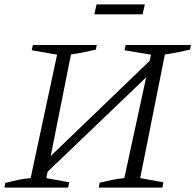

<svg xmlns="http://www.w3.org/2000/svg" viewBox="-27 -851 886 871"><path d="M-7 0 -3 -21Q27 -29 55.5 -35Q84 -41 112 -43L232 -603L117 -623L122 -647H412L408 -626Q382 -620 353.5 -614Q325 -608 295 -604L203 -143L652 -575L658 -603L538 -623L543 -647H839L835 -626Q809 -620 780.5 -614Q752 -608 721 -604L609 -43L714 -24L710 0H421L425 -22Q454 -29 482.5 -35Q511 -41 537 -43L636 -500L189 -72L183 -43L287 -24L282 0ZM401 -786 411 -831H630L620 -786Z"/></svg>

Font: Piazzolla Light
Style: Italic
Weight: 300
Italic angle: -11.3°
Designer: Juan Pablo del Peral
Foundry: Huerta Tipografica
Version: Version 1.330